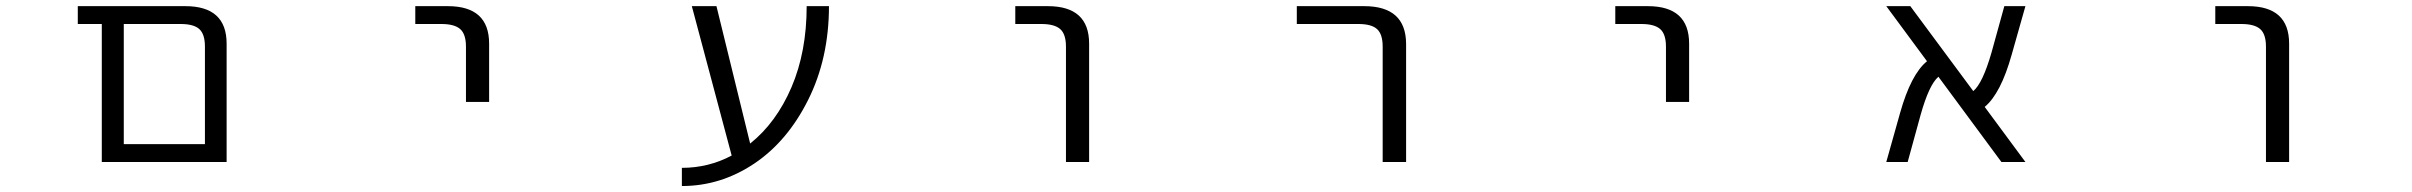

<svg xmlns="http://www.w3.org/2000/svg" viewBox="-20 -540 8040 640"><path d="M663.1 -384.8Q663.1 -425.8 644.5 -442.9Q626 -460 582 -460H392.6V-59.6H663.1ZM392.6 0H319.3V-460H239.3V-519.5H597.7Q735.4 -519.5 735.4 -394.5V0Z M1364.3 -460V-519.5H1472.7Q1610.4 -519.5 1610.4 -394.5V-200.2H1533.2V-384.8Q1533.2 -425.8 1514.2 -442.9Q1495.1 -460 1451.2 -460Z M2480.5 -61.5Q2567.4 -130.9 2618.2 -249Q2668.9 -367.2 2668.9 -519.5H2743.2Q2743.2 -345.7 2673.8 -207Q2604.5 -68.4 2493.2 5.9Q2381.8 80.1 2252.9 80.1V19.5Q2341.8 19.5 2418.9 -21.5L2286.1 -519.5H2368.2Z M3364.3 -460V-519.5H3472.7Q3610.4 -519.5 3610.4 -394.5V0H3533.2V-384.8Q3533.2 -425.8 3514.2 -442.9Q3495.1 -460 3451.2 -460Z M4302.7 -460V-519.5H4527.3Q4666 -519.5 4667 -394.5V0H4588.9V-384.8Q4588.9 -425.8 4570.3 -442.9Q4551.8 -460 4507.8 -460Z M5364.3 -460V-519.5H5472.7Q5610.4 -519.5 5610.4 -394.5V-200.2H5533.2V-384.8Q5533.2 -425.8 5514.2 -442.9Q5495.1 -460 5451.2 -460Z M6731.4 0H6651.4L6441.4 -284.2Q6410.2 -257.8 6381.8 -156.2L6338.9 0H6267.6L6313.5 -163.1Q6349.6 -292 6403.3 -335.9L6267.6 -519.5H6347.7L6557.6 -236.3Q6588.9 -262.7 6618.2 -364.3L6661.1 -519.5H6731.4L6685.5 -357.4Q6649.4 -228.5 6595.7 -183.6Z M7364.3 -460V-519.5H7472.7Q7610.4 -519.5 7610.4 -394.5V0H7533.2V-384.8Q7533.2 -425.8 7514.2 -442.9Q7495.1 -460 7451.2 -460Z"/></svg>

Font: GenEi Gothic M SemiLight
Style: Regular
Weight: 350
Designer: o_tamon (Modified); [Source Han Sans]
Ryoko NISHIZUKA  (kana & ideographs); Paul D. Hunt (Latin, Greek & Cyrillic); Wenl
Version: Version 1.1a;Original Version 1.004